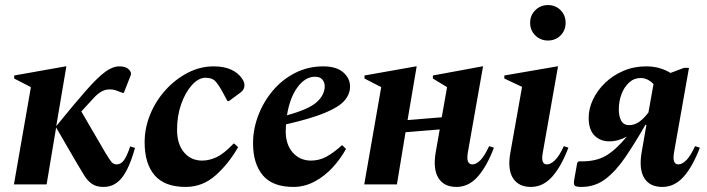

<svg xmlns="http://www.w3.org/2000/svg" viewBox="-20 -728 2791 758"><path d="M35 0 102 -384 36 -418V-430L239 -466H242L202 -230Q275 -320 320.5 -371.5Q366 -423 395.5 -444.5Q425 -466 451 -466Q463 -466 471.5 -463.5Q480 -461 485 -457Q492 -452 495.5 -444.5Q499 -437 495 -428L469 -362L465 -361L449 -367Q442 -370 434 -372.5Q426 -375 412 -375Q396 -375 380.5 -366.5Q365 -358 348 -339L301 -288L396 -125Q410 -102 418.5 -90.5Q427 -79 441 -79Q457 -79 469 -95Q481 -111 494 -150L513 -144Q490 -62 461 -26Q432 10 389 10Q360 10 342.5 -2.5Q325 -15 312.5 -35.5Q300 -56 285 -81L202 -224V-227L164 0Z M713 10Q630 10 590.5 -36Q551 -82 551 -166Q551 -223 573 -276.5Q595 -330 633.5 -372.5Q672 -415 721 -440.5Q770 -466 823 -466Q865 -466 893 -453Q921 -440 936 -417Q942 -408 943.5 -402.5Q945 -397 945 -391Q945 -374 930 -363L884 -329H878L857 -368Q840 -398 828 -409.5Q816 -421 791 -421Q764 -421 738 -392.5Q712 -364 695.5 -317.5Q679 -271 679 -216Q679 -159 706.5 -126.5Q734 -94 778 -94Q806 -94 835 -107.5Q864 -121 902 -161H905L920 -147Q883 -82 831.5 -36Q780 10 713 10Z M1138 10Q1056 10 1017.5 -36Q979 -82 979 -162Q979 -218 999.5 -272Q1020 -326 1057 -370Q1094 -414 1145 -440Q1196 -466 1256 -466Q1308 -466 1335 -442.5Q1362 -419 1362 -386Q1362 -357 1340.5 -331.5Q1319 -306 1264 -283Q1209 -260 1109 -237Q1108 -224 1108 -210Q1108 -157 1136 -125.5Q1164 -94 1208 -94Q1239 -94 1267 -108.5Q1295 -123 1329 -154H1332L1346 -140Q1324 -100 1292.5 -66Q1261 -32 1221.5 -11Q1182 10 1138 10ZM1223 -425Q1185 -425 1154.5 -383.5Q1124 -342 1113 -273Q1198 -296 1230 -324.5Q1262 -353 1262 -388Q1262 -402 1253 -413.5Q1244 -425 1223 -425Z M1418 0 1485 -384 1419 -418V-430L1622 -466H1625L1589 -254L1724 -265L1745 -384L1689 -418V-430L1884 -466H1887L1827 -126Q1819 -79 1845 -79Q1860 -79 1876.5 -95.5Q1893 -112 1911 -151L1930 -145Q1902 -71 1866 -30.5Q1830 10 1782 10Q1733 10 1711 -25Q1689 -60 1700 -126L1716 -217L1581 -206L1547 0Z M2143 -568Q2114 -568 2093.5 -588Q2073 -608 2073 -638Q2073 -668 2093.5 -688Q2114 -708 2143 -708Q2173 -708 2193 -688Q2213 -668 2213 -638Q2213 -608 2193 -588Q2173 -568 2143 -568ZM2076 10Q2027 10 2005 -25Q1983 -60 1995 -126L2041 -385L1971 -418V-430L2180 -466H2183L2123 -126Q2114 -79 2139 -79Q2154 -79 2171 -95.5Q2188 -112 2206 -151L2224 -145Q2196 -71 2160 -30.5Q2124 10 2076 10Z M2385 -170Q2350 -170 2327 -193Q2304 -216 2304 -263Q2304 -299 2321 -335Q2338 -371 2368.5 -400.5Q2399 -430 2440.5 -448Q2482 -466 2531 -466Q2561 -466 2585.5 -458.5Q2610 -451 2627 -440L2680 -460H2700L2641 -126Q2633 -79 2658 -79Q2673 -79 2689.5 -95.5Q2706 -112 2724 -151L2743 -145Q2715 -71 2679 -30.5Q2643 10 2595 10Q2545 10 2523.5 -25Q2502 -60 2513 -126L2532 -235H2528Q2486 -162 2448.5 -107Q2411 -52 2370 -21Q2329 10 2275 10Q2253 10 2248.5 4Q2244 -2 2247 -19L2259 -86L2265 -91H2279Q2334 -91 2372.5 -113.5Q2411 -136 2455 -189Q2439 -180 2421.5 -175Q2404 -170 2385 -170ZM2423 -296Q2423 -269 2432.5 -251.5Q2442 -234 2464 -234Q2485 -234 2503.5 -247Q2522 -260 2540 -284L2560 -396Q2537 -420 2509 -420Q2483 -420 2463.5 -402Q2444 -384 2433.5 -356Q2423 -328 2423 -296Z"/></svg>

Font: Spectral
Style: Bold Italic
Weight: 700
Italic angle: -10°
Designer: Jean-Baptiste Levee
Foundry: Production Type
Version: Version 2.001